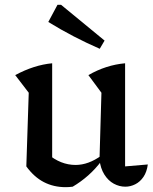

<svg xmlns="http://www.w3.org/2000/svg" viewBox="-20 -766 635 795"><path d="M498 -77 592 -85Q588 -54 574 -33.5Q560 -13 540 -3Q520 7 499 7Q474 7 451 -5.5Q428 -18 412 -43.5Q396 -69 392 -105L400 -382L346 -455Q419 -497 498 -504ZM281 7Q273 8 266 8.5Q259 9 252 9Q202 9 161.5 -12Q121 -33 89 -77L177 -129Q231 -83 293 -83Q346 -83 400 -122L402 -102Q376 -67 345.5 -40Q315 -13 281 7ZM89 -77 99 -382 43 -455Q121 -497 196 -504V-91ZM393 -564Q338 -588 285 -615.5Q232 -643 180 -675L218 -746H233L413 -598Z"/></svg>

Font: Piazzolla Thin SemiBold
Style: Regular
Weight: 600
Version: Version 2.005